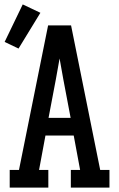

<svg xmlns="http://www.w3.org/2000/svg" viewBox="-20 -850 540 870"><path d="M24 0V-80H66L198 -735H302L434 -80H476V0H301V-80H343L314 -236H186L157 -80H199V0ZM300 -316 267 -490Q263 -514 258.5 -537.5Q254 -561 250 -585Q246 -561 241.5 -537.5Q237 -514 233 -490L200 -316ZM64 -630 1 -660 83 -830 163 -792Z"/></svg>

Font: Iosevka Slab Medium
Style: Regular
Weight: 500
Monospace: yes
Designer: Belleve Invis
Foundry: Belleve Invis
Version: Version 11.1.1; ttfautohint (v1.8.3)